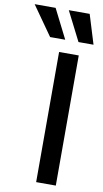

<svg xmlns="http://www.w3.org/2000/svg" viewBox="-224 -1010 566 1057"><g transform="rotate(10 59.0 -481.5)"><path d="M168.5 -727.5V0H58.6V-727.5ZM-4.4 -799.8 -119.6 -963.4H-2.4L80.1 -799.8ZM154.3 -799.8 71.3 -963.4H188L238.3 -799.8Z"/></g></svg>

Font: Inter Tight Medium
Style: Regular
Weight: 500
Designer: Rasmus Andersson
Foundry: rsms
Version: Version 3.004; ttfautohint (v1.8.4.7-5d5b)